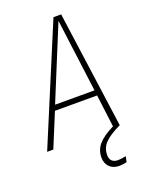

<svg xmlns="http://www.w3.org/2000/svg" viewBox="-176 -764 811 1053"><g transform="rotate(-20 229.5 -237.0)"><path d="M408.2 0Q345.2 30.8 317.6 59.3Q290 87.9 290 129.9Q290 152.3 302.2 164.1Q314.5 175.8 336.9 175.8Q355.5 175.8 383.8 169.9L377 202.1Q352.5 208 334 208Q298.3 208 277.1 187.3Q255.9 166.5 255.9 130.9Q255.9 87.4 283.9 55.2Q312 22.9 374 -7.8L350.1 -196.8H104L22.9 0H-13.2L272 -682.1H316.9L411.1 0ZM116.2 -228H346.2L291 -653.8Z"/></g></svg>

Font: Fira Sans Compressed UltraLight
Style: Italic
Weight: 200
Width: 3
Italic angle: -8°
Designer: Carrois Corporate & Edenspiekermann AG
Foundry: Carrois Corporate GbR & Edenspiekermann AG
Version: Version 4.203;PS 004.203;hotconv 1.0.88;makeotf.lib2.5.64775